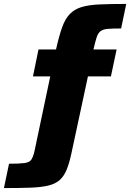

<svg xmlns="http://www.w3.org/2000/svg" viewBox="-121 -762 678 978"><path d="M-101 196 -75 72Q-21 72 4 68.5Q29 65 38 52Q47 39 54 11L135 -373H47L75 -510H165V-513Q180 -580 195.5 -623Q211 -666 234.5 -690.5Q258 -715 294.5 -726Q331 -737 386.5 -739.5Q442 -742 522 -742L496 -617Q453 -617 428.5 -615Q404 -613 391 -603Q378 -593 371 -571Q364 -549 355 -510H473L444 -373H327L243 18Q232 70 218 103.5Q204 137 182 156Q160 175 124 183.5Q88 192 33 194Q-22 196 -101 196Z"/></svg>

Font: Saira ExtraBold
Style: Regular
Weight: 800
Designer: Hector Gatti with collaboration of the Omnibus-Type team
Foundry: Omnibus-Type
Version: Version 1.100; ttfautohint (v1.8.3)